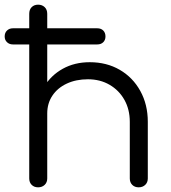

<svg xmlns="http://www.w3.org/2000/svg" viewBox="-20 -801 731 821"><path d="M573 0Q556 0 545.5 -10.5Q535 -21 535 -38V-280Q535 -333 512 -374Q489 -415 448.5 -438.5Q408 -462 356 -462Q305 -462 265.5 -443.5Q226 -425 204 -392Q182 -359 182 -316L137 -317Q139 -381 168.5 -430Q198 -479 248.5 -507Q299 -535 364 -535Q436 -535 492 -502.5Q548 -470 580 -412Q612 -354 612 -280V-38Q612 -21 601 -10.5Q590 0 573 0ZM143 0Q126 0 115.5 -10.5Q105 -21 105 -38V-742Q105 -760 115.5 -770.5Q126 -781 143 -781Q160 -781 171 -770.5Q182 -760 182 -742V-38Q182 -21 171 -10.5Q160 0 143 0ZM35 -611Q20 -611 10 -620.5Q0 -630 0 -645Q0 -661 10 -670.5Q20 -680 35 -680H396Q412 -680 421.5 -670.5Q431 -661 431 -645Q431 -630 421.5 -620.5Q412 -611 396 -611Z"/></svg>

Font: Comfortaa
Style: Regular
Weight: 400
Designer: Johan Aakerlund
Foundry: Johan Aakerlund
Version: Version 3.104; ttfautohint (v1.8.1.43-b0c9)